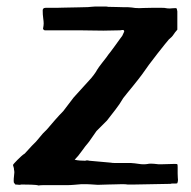

<svg xmlns="http://www.w3.org/2000/svg" viewBox="-20 -563 586 589"><path d="M524 -59Q525 -58 525 -50V-40V-38V-37V-35V-34V-33V-32V-31Q525 -23 525.5 -18Q526 -13 526 -11Q526 -7 524 -1Q523 0 518 0H510Q505 0 503 1L395 3H371Q367 2 354 2Q349 2 335.5 2.5Q322 3 313 3Q305 3 296.5 3.5Q288 4 280 4Q263 3 257 2.5Q251 2 245 2H230Q218 3 206.5 4Q195 5 183 5H131H130H129H128H127H126H122Q117 5 111 5Q105 5 98 6Q93 4 75.5 3.5Q58 3 45 3Q43 4 39 4Q37 4 34.5 3.5Q32 3 27 3Q23 -2 22.5 -3Q22 -4 22 -8Q22 -16 23 -23Q24 -30 24 -34Q24 -39 23 -42Q23 -47 21.5 -51Q20 -55 20 -57Q20 -58 24 -62.5Q28 -67 33.5 -72.5Q39 -78 45 -83.5Q51 -89 56 -92L78 -116Q91 -128 101 -141Q111 -154 124 -166Q135 -179 148.5 -194.5Q162 -210 174 -222L206 -264L255 -318Q260 -323 267.5 -333Q275 -343 278 -349Q279 -351 284 -358Q289 -365 295 -372.5Q301 -380 306 -386.5Q311 -393 312 -395Q313 -396 319.5 -404.5Q326 -413 333.5 -423.5Q341 -434 347.5 -443Q354 -452 355 -453L361 -466Q361 -471 357 -471Q356 -471 355 -471Q351 -470 349 -470Q335 -470 323 -469.5Q311 -469 297 -469Q277 -469 259 -469.5Q241 -470 224 -470H118Q116 -470 115 -471Q112 -473 112 -475Q114 -485 114 -491Q114 -497 112.5 -507.5Q111 -518 111 -531Q111 -539 120 -539H153Q160 -539 172 -539.5Q184 -540 197 -540Q210 -540 222 -540.5Q234 -541 242 -541Q251 -541 258.5 -542Q266 -543 272 -543H279H287H288H289H291H292H293H294H295H296Q300 -543 304 -543Q308 -543 312 -542Q326 -542 337.5 -541.5Q349 -541 356 -541H371Q373 -541 377.5 -540.5Q382 -540 384 -540Q389 -539 395 -538.5Q401 -538 407 -538Q411 -538 420.5 -538.5Q430 -539 445 -539H457H477Q486 -539 489 -538Q494 -537 501 -537Q503 -537 507 -537.5Q511 -538 516 -538H521Q523 -536 524 -528V-472Q516 -463 512 -456.5Q508 -450 498 -442Q496 -440 486 -427.5Q476 -415 463 -398.5Q450 -382 437 -364.5Q424 -347 416 -335Q413 -331 405 -320.5Q397 -310 387.5 -298.5Q378 -287 369.5 -276.5Q361 -266 358 -262Q347 -243 334 -226.5Q321 -210 308 -193L299 -184L298 -183L283 -168L282 -167L276 -161Q270 -153 264.5 -144.5Q259 -136 253 -128Q241 -114 230.5 -99Q220 -84 209 -73Q217 -71 225.5 -70.5Q234 -70 238 -70H242Q244 -71 247 -71Q251 -71 253 -70Q267 -69 286.5 -67Q306 -65 320 -64Q325 -63 331.5 -63Q338 -63 346 -63H352H353H360H361H362H363H364H366H368H370H381Q395 -62 404 -60.5Q413 -59 420 -59Q428 -59 433 -60Q436 -61 444 -61Q447 -61 453 -60.5Q459 -60 467 -59H473Q485 -59 491.5 -59.5Q498 -60 510 -60H511H514H515H516H518H519Q524 -60 524 -59Z"/></svg>

Font: Kirang Haerang sl
Style: Regular
Weight: 400
Version: Version 1.00